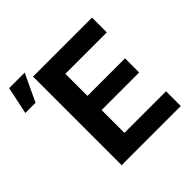

<svg xmlns="http://www.w3.org/2000/svg" viewBox="-318 -947 1115 1115"><g transform="rotate(-45 239.5 -389.0)"><path d="M61 0V-727.5H545.4V-606.4H205.1V-424.8H513.7V-308.6H205.1V-121.1H546.9V0ZM-120.1 -609.9 -84.5 -778.3H43L-36.1 -609.9Z"/></g></svg>

Font: Inter Cardless Tabular Bold
Style: Bold
Weight: 700
Designer: Rasmus Andersson
Foundry: rsms
Version: Version 4.000;git-4fc901f